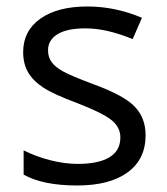

<svg xmlns="http://www.w3.org/2000/svg" viewBox="-20 -565 517 595"><path d="M431.2 -146Q431.2 -71.3 375.5 -30.8Q319.8 9.8 219.2 9.8Q112.8 9.8 53.2 -23.9V-99.1Q91.8 -79.6 136 -68.4Q180.2 -57.1 221.2 -57.1Q284.7 -57.1 318.8 -77.4Q353 -97.7 353 -139.2Q353 -170.4 325.9 -192.6Q298.8 -214.8 220.2 -245.1Q145.5 -272.9 114 -293.7Q82.5 -314.5 67.1 -340.8Q51.8 -367.2 51.8 -403.8Q51.8 -469.2 105 -507.1Q158.2 -544.9 251 -544.9Q337.4 -544.9 419.9 -509.8L391.1 -443.8Q310.5 -477.1 245.1 -477.1Q187.5 -477.1 158.2 -459Q128.9 -440.9 128.9 -409.2Q128.9 -387.7 139.9 -372.6Q150.9 -357.4 175.3 -343.8Q199.7 -330.1 269 -304.2Q364.3 -269.5 397.7 -234.4Q431.2 -199.2 431.2 -146Z"/></svg>

Font: f01136030
Style: Regular
Weight: 400
Foundry: Ascender Corporation
Version: Version 1.10